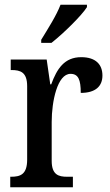

<svg xmlns="http://www.w3.org/2000/svg" viewBox="-20 -786 463 806"><path d="M153 -619V-606H196C247 -646 323 -721 345 -756V-766H234C217 -721 181 -665 153 -619ZM23 0H286V-44H262C226 -44 197 -52 197 -111V-274C197 -361 221 -476 276 -476C309 -476 319 -451 319 -396C381 -396 410 -424 410 -469C410 -515 382 -546 321 -546C250 -546 219 -497 195 -432H191L176 -536H25V-492H28C66 -492 94 -483 94 -424V-116C94 -53 65 -44 26 -44H23Z"/></svg>

Font: Noto Serif Condensed Medium
Style: Regular
Weight: 500
Width: 3
Designer: Monotype Design Team
Foundry: Monotype Imaging Inc.
Version: Version 2.015